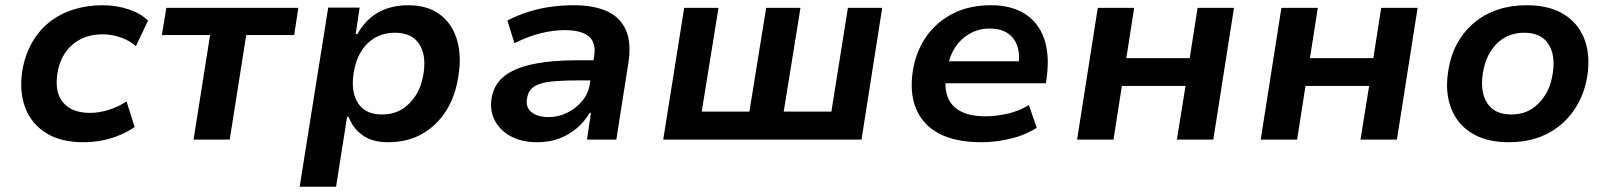

<svg xmlns="http://www.w3.org/2000/svg" viewBox="-20 -533 6145 733"><path d="M297 10Q213 10 157 -24.5Q101 -59 77 -120.5Q53 -182 65 -262Q75 -322 101.5 -369Q128 -416 168 -448Q208 -480 260 -496.5Q312 -513 371 -513Q425 -513 472 -497Q519 -481 545 -454L499 -357Q475 -378 441 -390Q407 -402 373 -402Q337 -402 308 -392Q279 -382 256.5 -362.5Q234 -343 219 -315Q204 -287 199 -251Q188 -180 221.5 -141Q255 -102 324 -102Q359 -102 396.5 -114Q434 -126 463 -146L494 -48Q471 -32 440 -18.5Q409 -5 373 2.5Q337 10 297 10Z M719 0 782 -399H598L615 -503H1119L1103 -399H920L857 0Z M1124 180 1233 -504H1353L1338 -403H1344Q1368 -444 1398 -468Q1428 -492 1463.5 -502.5Q1499 -513 1538 -513Q1612 -513 1659 -478Q1706 -443 1724.5 -381.5Q1743 -320 1730 -243Q1719 -167 1683.5 -110.5Q1648 -54 1592 -22Q1536 10 1461 10Q1402 10 1364.5 -16.5Q1327 -43 1311 -87H1305L1263 180ZM1438 -96Q1482 -96 1514 -115.5Q1546 -135 1568 -170Q1590 -205 1597 -253Q1608 -323 1580 -365.5Q1552 -408 1488 -408Q1446 -408 1413 -389.5Q1380 -371 1358.5 -336Q1337 -301 1330 -253Q1319 -182 1347 -139Q1375 -96 1438 -96Z M2031 10Q1972 10 1930.5 -12.5Q1889 -35 1869 -73Q1849 -111 1857 -159Q1865 -209 1903 -240.5Q1941 -272 2012 -287.5Q2083 -303 2188 -303H2265L2254 -226H2186Q2125 -226 2083 -221.5Q2041 -217 2018.5 -202Q1996 -187 1992 -156Q1986 -123 2009.5 -104.5Q2033 -86 2075 -86Q2112 -86 2145.5 -102.5Q2179 -119 2203 -148Q2227 -177 2232 -214L2248 -316Q2257 -370 2228 -394Q2199 -418 2136 -418Q2094 -418 2046 -406.5Q1998 -395 1944 -368L1917 -455Q1957 -475 1998 -488Q2039 -501 2082.5 -507Q2126 -513 2170 -513Q2246 -513 2296.5 -490.5Q2347 -468 2369 -419.5Q2391 -371 2379 -293L2333 0H2221L2236 -102H2231Q2212 -69 2182 -43.5Q2152 -18 2114.5 -4Q2077 10 2031 10Z M2512 0 2592 -503H2723L2659 -107H2841L2905 -503H3036L2972 -107H3154L3217 -503H3348L3269 0Z M3728 10Q3627 10 3564.5 -23.5Q3502 -57 3477 -118.5Q3452 -180 3465 -263Q3477 -337 3516 -393Q3555 -449 3617.5 -481Q3680 -513 3764 -513Q3839 -513 3890.5 -481.5Q3942 -450 3964.5 -390Q3987 -330 3977 -245L3973 -215H3566L3578 -299H3885L3867 -277Q3875 -324 3864 -356.5Q3853 -389 3826.5 -406.5Q3800 -424 3758 -424Q3717 -424 3683 -405Q3649 -386 3627 -353Q3605 -320 3597 -275L3593 -254Q3584 -200 3598 -163Q3612 -126 3648.5 -107.5Q3685 -89 3742 -89Q3782 -89 3826.5 -99Q3871 -109 3908 -132L3938 -45Q3892 -16 3835.5 -3Q3779 10 3728 10Z M4092 0 4171 -503H4310L4280 -311H4522L4552 -503H4691L4612 0H4473L4506 -205H4263L4231 0Z M4793 0 4872 -503H5011L4981 -311H5223L5253 -503H5392L5313 0H5174L5207 -205H4964L4932 0Z M5740 10Q5655 10 5599 -24.5Q5543 -59 5519.5 -121Q5496 -183 5509 -262Q5518 -322 5544 -368.5Q5570 -415 5609.5 -447.5Q5649 -480 5699 -496.5Q5749 -513 5808 -513Q5894 -513 5949.5 -479Q6005 -445 6028.5 -384.5Q6052 -324 6040 -243Q6030 -183 6004 -136.5Q5978 -90 5939 -57Q5900 -24 5850 -7Q5800 10 5740 10ZM5749 -96Q5793 -96 5825 -115.5Q5857 -135 5879 -170Q5901 -205 5908 -253Q5919 -323 5891 -365.5Q5863 -408 5799 -408Q5757 -408 5724 -389Q5691 -370 5669.5 -335Q5648 -300 5641 -253Q5630 -182 5658 -139Q5686 -96 5749 -96Z"/></svg>

Font: Nunito Sans 6pt
Style: Bold Italic
Weight: 700
Italic angle: -9°
Version: Version 3.101;gftools[0.9.27]